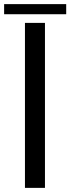

<svg xmlns="http://www.w3.org/2000/svg" viewBox="-67 -911 341 931"><path d="M54 0V-800H151V0ZM-47 -842V-891H254V-842Z"/></svg>

Font: Big Shoulders Text SemiBold
Style: Regular
Weight: 600
Designer: Patric King
Foundry: XO Type Co
Version: Version 1.000; ttfautohint (v1.8.2)